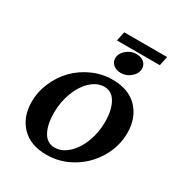

<svg xmlns="http://www.w3.org/2000/svg" viewBox="-172 -844 901 964"><g transform="rotate(30 278.5 -362.0)"><path d="M337.9 -490.7Q432.1 -490.7 483.6 -436.5Q535.2 -382.3 535.2 -295.4Q535.2 -217.8 494.6 -148.9Q454.1 -80.1 385.3 -38.8Q316.4 2.4 237.3 2.4Q143.1 2.4 91.8 -51.5Q40.5 -105.5 40.5 -191.9Q40.5 -250.5 64.5 -305.4Q88.4 -360.4 128.2 -400.9Q168 -441.4 223.1 -466.1Q278.3 -490.7 337.9 -490.7ZM320.3 -439Q278.8 -439 242.9 -405.8Q207 -372.6 186 -317.4Q165 -262.2 165 -200.2Q165 -132.3 187.7 -90.8Q210.4 -49.3 254.4 -49.3Q295.4 -49.3 331.8 -82.3Q368.2 -115.2 389.4 -170.2Q410.6 -225.1 410.6 -287.1Q410.6 -355 387.2 -397Q363.8 -439 320.3 -439ZM377.4 -662.1Q404.3 -662.1 420.9 -647.9Q437.5 -633.8 437.5 -611.8Q437.5 -583.5 412.4 -561.8Q387.2 -540 355.5 -540Q328.6 -540 311.5 -554.2Q294.4 -568.4 294.4 -590.3Q294.4 -618.7 320.1 -640.4Q345.7 -662.1 377.4 -662.1ZM517.1 -725.6 505.9 -671.9H257.3L268.6 -725.6Z"/></g></svg>

Font: Flanker
Style: Bold Italic
Weight: 700
Italic angle: -12°
Designer: Flanker
Version: Version 2.000